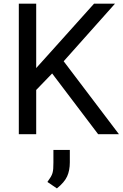

<svg xmlns="http://www.w3.org/2000/svg" viewBox="-20 -731 668 1046"><path d="M177.2 0H82.5V-710.9H177.2ZM311 -379.4 145 -207.5 129.4 -307.1 253.9 -445.3 492.2 -710.9H606.4ZM252 -346.7 308.6 -421.4 627.9 0H514.6ZM360.4 153.3Q360.4 197.8 345.7 230Q331.1 262.2 290 295.4L238.3 260.3Q250 244.1 256.6 232.9Q263.2 221.7 266.1 211.4Q269 201.2 270 188Q271 174.8 271 154.8V85.9H360.4Z"/></svg>

Font: Heebo
Style: Regular
Weight: 400
Designer: Oded Ezer
Foundry: Ezer Type House
Version: Version 3.100